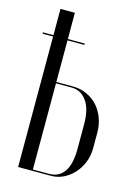

<svg xmlns="http://www.w3.org/2000/svg" viewBox="-109 -759 587 820"><g transform="rotate(15 185.0 -349.5)"><path d="M118.1 -393V-699H54.4V0H199.9Q229.1 0 255.1 -13Q281.1 -26 300.8 -47.9Q320.4 -69.8 331.8 -98.7Q343.1 -127.6 343.1 -160.1V-228.5Q343.1 -264.2 331.6 -294.5Q320.1 -324.8 299.9 -346.5Q279.6 -368.2 251.6 -380.6Q223.6 -393 190.9 -393ZM279.4 -140.2Q279.4 -105.9 273.4 -80.9Q267.5 -55.9 256.1 -39.2Q244.6 -22.6 227.8 -14.3Q210.9 -6 189.6 -6H118.1V-387H187.1Q228.5 -387 253.9 -351.9Q279.4 -316.8 279.4 -250.2ZM7.9 -577H193V-583H7.9Z"/></g></svg>

Font: Moniqa Black
Style: Regular
Weight: 900
Designer: Rajesh Rajput
Foundry: Rajesh Rajput
Version: Version 1.000